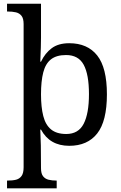

<svg xmlns="http://www.w3.org/2000/svg" viewBox="-20 -780 654 1040"><path d="M287.1 240.2H18.1V198.2Q48.3 198.2 67.1 193.4Q85.9 188.5 96.9 173.1Q107.9 157.7 107.9 126V-649.9Q107.9 -679.7 96.7 -694.1Q85.4 -708.5 66.7 -713.1Q47.9 -717.8 18.1 -717.8V-759.8H202.1V-576.2Q202.1 -553.7 201.2 -522.9L198.2 -445.8H202.1Q224.1 -492.2 260.3 -519Q296.4 -545.9 355 -545.9Q454.1 -545.9 506.6 -479.5Q559.1 -413.1 559.1 -269Q559.1 -124 506.6 -57.1Q454.1 9.8 355 9.8Q249.5 9.8 202.1 -78.1H198.2L201.2 8.3Q202.1 26.9 202.1 130.9Q202.1 160.6 213.4 174.8Q224.6 189 243.4 193.6Q262.2 198.2 287.1 198.2ZM338.9 -54.2Q404.8 -54.2 433.3 -109.6Q461.9 -165 461.9 -270Q461.9 -376.5 433.3 -429.2Q404.8 -481.9 337.9 -481.9Q286.1 -481.9 256.3 -458.7Q226.6 -435.5 214.4 -388.2Q202.1 -340.8 202.1 -269Q202.1 -199.7 214.4 -151.6Q226.6 -103.5 256.6 -78.9Q286.6 -54.2 338.9 -54.2Z"/></svg>

Font: Satisar Sharada
Style: Regular
Weight: 400
Designer: Vinodh Rajan & Sunil Mahnoori
Version: 2.2